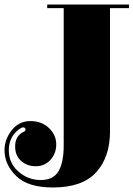

<svg xmlns="http://www.w3.org/2000/svg" viewBox="-87 -720 591 850"><path d="M147 110Q37 110 -15 59.5Q-67 9 -67 -55Q-67 -103 -35 -143.5Q-3 -184 47.5 -184Q98 -184 130 -153Q162 -122 162 -81Q162 -40 136 -12Q110 16 71.5 16Q33 16 6.5 -7.5Q-20 -31 -20 -72Q-20 -118 17 -136Q26 -140 26 -146Q26 -156 15 -156Q8 -156 -5 -146Q-48 -112 -48 -55Q-48 2 -5.5 39.5Q37 77 93 77Q149 77 172 38Q195 -1 195 -76V-684H122V-700H484V-684H400V-138Q400 -25 339 42.5Q278 110 147 110Z"/></svg>

Font: Elsie Swash Caps Black
Style: Regular
Weight: 900
Designer: Alejandro Inler
Foundry: Alejandro Inler
Version: 1.003